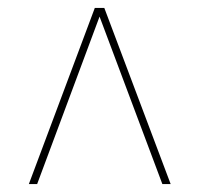

<svg xmlns="http://www.w3.org/2000/svg" viewBox="-20 -734 505 486"><path d="M53 -268H74L232 -692L391 -268H412L244 -714H220Z"/></svg>

Font: Noto Serif Display Condensed Thin
Style: Italic
Weight: 100
Width: 3
Italic angle: -12°
Designer: Monotype Design Team
Foundry: Monotype Imaging Inc.
Version: Version 2.009